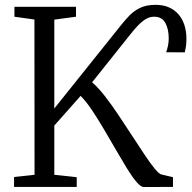

<svg xmlns="http://www.w3.org/2000/svg" viewBox="-20 -771 790 792"><path d="M38 0V-41L122.5 -50L122 -690.5L39.5 -702V-743H293.5V-702L204 -690V-323.5L481 -669.5Q496.5 -689 514.8 -707.8Q533 -726.5 558.5 -738.8Q584 -751 622 -751Q653.5 -751 677.2 -740.5Q701 -730 717 -711Q733 -692 741 -666.5Q749 -641 749 -611Q749 -593 747 -579.8Q745 -566.5 742.5 -555L665.5 -555.5Q669.5 -566.5 672.8 -581.8Q676 -597 676 -613Q676 -651 662 -676.5Q648 -702 616 -702Q596.5 -702 580 -691.5Q563.5 -681 548 -664.5Q532.5 -648 517 -628.5L360 -431.5Q385.5 -409.5 413.2 -373.8Q441 -338 469.5 -295.2Q498 -252.5 525.5 -210.2Q553 -168 576.8 -132.2Q600.5 -96.5 618.8 -74.5Q637 -52.5 647 -51L693.5 -40V0L573.5 0.5Q561 0.5 543 -20.5Q525 -41.5 503.8 -76.2Q482.5 -111 458.5 -152.5Q434.5 -194 409.5 -236.5Q384.5 -279 360 -315.8Q335.5 -352.5 312.5 -375.5L204 -253V-50L296.5 -40V0Z"/></svg>

Font: Merriweather 28pt Light
Style: Regular
Weight: 300
Version: Version 2.100